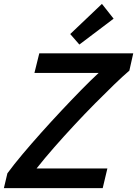

<svg xmlns="http://www.w3.org/2000/svg" viewBox="-33 -967 705 987"><path d="M-13 0 5 -76Q38 -121 83 -174.5Q128 -228 179 -285Q230 -342 282.5 -398Q335 -454 384 -504Q433 -554 474 -592H144L169 -693H652L632 -604Q598 -575 552.5 -531Q507 -487 455 -434.5Q403 -382 349.5 -324.5Q296 -267 246 -210Q196 -153 155 -101H519L495 0ZM375 -738 328 -792 491 -947 551 -871Z"/></svg>

Font: Ubuntu Sans SemiBold
Style: Italic
Weight: 600
Italic angle: -13.5°
Designer: Dalton Maag Ltd
Foundry: Dalton Maag Ltd
Version: Version 1.006